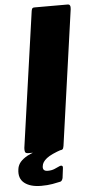

<svg xmlns="http://www.w3.org/2000/svg" viewBox="-75 -777 463 985"><g transform="rotate(-5 156.5 -284.5)"><path d="M313 -742Q329 -742 326 -717L228 -21Q226 -7 220.5 -3.5Q215 0 199 0H46Q31 0 28.5 -8Q26 -16 27 -28L126 -726Q128 -736 131 -739Q134 -742 142 -742ZM-13 78Q-11 62 -2 48Q7 34 28.5 19.5Q50 5 92 -8L219 -4Q162 15 138.5 33.5Q115 52 113 73Q111 86 117 92.5Q123 99 137 99Q157 99 172 92.5Q187 86 200 80Q209 77 213 81Q217 85 215 94L209 142Q208 147 205 152.5Q202 158 197 160Q181 164 155 168.5Q129 173 97 173Q41 173 10.5 149Q-20 125 -13 78Z"/></g></svg>

Font: Libre Franklin Thin ExtraBold
Style: Italic
Weight: 800
Italic angle: -8°
Version: Version 2.000